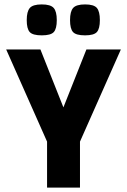

<svg xmlns="http://www.w3.org/2000/svg" viewBox="-20 -849 574 869"><path d="M527 -625 342 -208V0H193V-208L8 -625H163L267 -363L371 -625ZM101 -758Q101 -797 115 -813Q129 -829 169 -829Q209 -829 223 -813Q237 -797 237 -758Q237 -719 223.5 -704Q210 -689 169 -689Q128 -689 114.5 -704Q101 -719 101 -758ZM297 -758Q297 -797 311 -813Q325 -829 365 -829Q405 -829 418.5 -813Q432 -797 432 -758Q432 -719 418.5 -704Q405 -689 365 -689Q324 -689 310.5 -704Q297 -719 297 -758Z"/></svg>

Font: Changa SemiBold
Style: Regular
Weight: 600
Designer: Eduardo Rodriguez Tunni
Foundry: Eduardo Rodriguez Tunni
Version: Version 2.002; ttfautohint (v1.5) -l 8 -r 50 -G 150 -x 14 -H